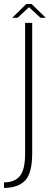

<svg xmlns="http://www.w3.org/2000/svg" viewBox="-65 -710 249 960"><path d="M-45 229.5V202Q6.5 202 33.5 171.2Q60.5 140.5 60.5 57.5V-595.5H96V56.5Q96 156 60.5 192.8Q25 229.5 -45 229.5ZM-4 -621 66.5 -690H93L164 -621H137.5L80 -674L23 -621Z"/></svg>

Font: Anybody ExtraLight
Style: Regular
Weight: 200
Designer: Tyler Finck
Foundry: Etcetera Type Company
Version: Version 1.010; ttfautohint (v1.8.3) -l 8 -r 50 -G 200 -x 14 